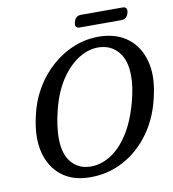

<svg xmlns="http://www.w3.org/2000/svg" viewBox="-92 -923 917 1018"><g transform="rotate(-10 366.5 -414.5)"><path d="M494 -712.5Q582.5 -709.5 640.8 -664.2Q699 -619 720.5 -540.8Q742 -462.5 720 -361Q697 -245 636.5 -159.8Q576 -74.5 489.2 -28.8Q402.5 17 300.5 13.5Q214 11 156.2 -35.5Q98.5 -82 78.2 -163.5Q58 -245 83 -353.5Q99 -431 137.2 -497.2Q175.5 -563.5 230.8 -612.5Q286 -661.5 353.2 -688Q420.5 -714.5 494 -712.5ZM318 -42Q373.5 -39.5 427.5 -71.2Q481.5 -103 526 -170.8Q570.5 -238.5 598.5 -344Q609 -384 613.8 -418.2Q618.5 -452.5 618 -481.5Q617.5 -563.5 579.2 -608.5Q541 -653.5 479.5 -656.5Q424 -659.5 369.5 -626.5Q315 -593.5 271.2 -528.5Q227.5 -463.5 204 -370Q192.5 -325 187.5 -286.8Q182.5 -248.5 182.5 -217.5Q183.5 -132 220.8 -88.2Q258 -44.5 318 -42ZM374 -810.5Q382.5 -843 412.5 -843H635.5Q665.5 -843 657 -810.5Q648 -778 618.5 -778H395Q365 -778 374 -810.5Z"/></g></svg>

Font: Fraunces 72pt SuperSoft
Style: Italic
Weight: 400
Italic angle: -16°
Version: Version 1.000;[b76b70a41]